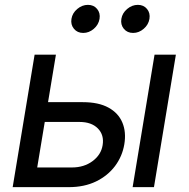

<svg xmlns="http://www.w3.org/2000/svg" viewBox="-20 -771 777 791"><path d="M164.6 -350.1H321.3Q386.2 -350.1 427 -327.6Q467.8 -305.2 484.1 -266.1Q500.5 -227.1 492.2 -176.8Q483.9 -127 453.9 -86.9Q423.8 -46.9 375.5 -23.4Q327.1 0 263.2 0H32.2L122.6 -545.9H210.4L133.3 -81.1H276.4Q326.2 -81.1 361.3 -107.2Q396.5 -133.3 402.8 -172.9Q409.7 -214.8 383.3 -241.7Q356.9 -268.6 307.6 -268.6H150.4ZM526.4 0 616.7 -545.9H704.6L614.3 0ZM528.3 -635.3Q504.4 -635.3 490.2 -652.3Q476.1 -669.4 480 -693.4Q483.9 -717.3 503.9 -734.1Q523.9 -751 547.9 -751Q571.8 -751 585.7 -734.1Q599.6 -717.3 595.7 -693.4Q591.8 -669.4 572 -652.3Q552.2 -635.3 528.3 -635.3ZM322.8 -635.3Q298.8 -635.3 284.7 -652.3Q270.5 -669.4 274.4 -693.4Q278.3 -717.3 298.3 -734.1Q318.4 -751 342.3 -751Q366.2 -751 380.1 -734.1Q394 -717.3 390.1 -693.4Q386.2 -669.4 366.5 -652.3Q346.7 -635.3 322.8 -635.3Z"/></svg>

Font: Adwaita Sans
Style: Italic
Weight: 400
Italic angle: -9.39999°
Designer: Rasmus Andersson
Foundry: rsms
Version: Version 4.001;git-9221beed3